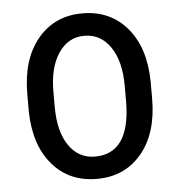

<svg xmlns="http://www.w3.org/2000/svg" viewBox="-45 -581 591 633"><g transform="rotate(-5 251.0 -264.0)"><path d="M46.4 -288.6Q46.4 -403.8 102.3 -470.9Q158.2 -538.1 250 -538.1Q341.8 -538.1 397.7 -472.7Q453.6 -407.2 455.1 -294.4V-238.8Q455.1 -124 399.4 -57.1Q343.8 9.8 251 9.8Q159.2 9.8 103.8 -55.2Q48.3 -120.1 46.4 -231ZM132.8 -238.8Q132.8 -157.2 164.8 -110.6Q196.8 -64 251 -64Q365.2 -64 368.7 -229V-288.6Q368.7 -369.6 336.4 -416.7Q304.2 -463.9 250 -463.9Q196.8 -463.9 164.8 -416.7Q132.8 -369.6 132.8 -289.1Z"/></g></svg>

Font: Roboto Condensed
Style: Regular
Weight: 400
Designer: Google
Version: Version 2.001047; 2015